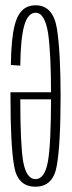

<svg xmlns="http://www.w3.org/2000/svg" viewBox="-20 -699 272 724"><path d="M113.5 5Q180.5 5 194 -73.5Q208.5 -152.5 208.5 -339Q208.5 -500 195 -589Q181 -679 114.5 -679V-651Q149 -651 161.5 -573Q172.5 -496 172.5 -337Q172.5 -154.5 160.5 -89Q148.5 -23.5 113.5 -23.5Q80 -23.5 67.5 -89Q56.5 -153 56.5 -324.5H178V-351H19.5Q19.5 -344.5 19.5 -337Q19.5 -148 33.5 -72Q46.5 5 113.5 5ZM56.5 -451.5Q57 -503 60.8 -540.8Q64.5 -578.5 71.5 -602.8Q78.5 -627 89.2 -639Q100 -651 114.5 -651L117 -666.5L114.5 -679Q94 -679 78.8 -671Q63.5 -663 52.8 -646.5Q42 -630 35.2 -603.2Q28.5 -576.5 25 -539.5Q21.5 -502.5 21 -454Z"/></svg>

Font: Anybody ExtraCondensed ExtraLight
Style: Regular
Weight: 250
Width: 2
Version: Version 1.113;gftools[0.9.25]